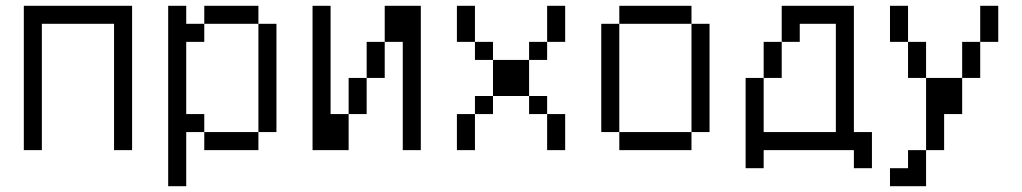

<svg xmlns="http://www.w3.org/2000/svg" viewBox="-20 -520 3540 665"><path d="M62.5 -500Q62.5 -500 62.5 0H125V-437.5H375V0H437.5Q437.5 0 437.5 -500Z M562.5 -500Q562.5 -500 562.5 125H625V-62.5H687.5V0H875V-62.5H687.5V-125H625Q625 -125 625 -375H687.5V-437.5H625V-500ZM875 -62.5H937.5Q937.5 -62.5 937.5 -437.5H875Q875 -437.5 875 -62.5ZM687.5 -437.5H875V-500H687.5Z M1062.5 -500Q1062.5 -500 1062.5 0H1187.5Q1187.5 0 1187.5 -125H1125Q1125 -125 1125 -500ZM1375 -375Q1375 -375 1375 0H1437.5Q1437.5 0 1437.5 -500H1312.5Q1312.5 -500 1312.5 -375H1250Q1250 -375 1250 -250H1187.5Q1187.5 -250 1187.5 -125H1250Q1250 -125 1250 -250H1312.5Q1312.5 -250 1312.5 -375Z M1562.5 -125Q1562.5 -125 1562.5 0H1625Q1625 0 1625 -125ZM1875 -125Q1875 -125 1875 0H1937.5Q1937.5 0 1937.5 -125ZM1625 -125H1687.5V-187.5H1625ZM1875 -125V-187.5H1812.5V-125ZM1687.5 -187.5H1812.5Q1812.5 -187.5 1812.5 -312.5H1687.5Q1687.5 -312.5 1687.5 -187.5ZM1687.5 -312.5V-375H1625V-312.5ZM1812.5 -312.5H1875V-375H1812.5ZM1625 -375Q1625 -375 1625 -500H1562.5Q1562.5 -500 1562.5 -375ZM1875 -375H1937.5Q1937.5 -375 1937.5 -500H1875Q1875 -500 1875 -375Z M2125 -62.5V0H2375V-62.5ZM2125 -62.5Q2125 -62.5 2125 -437.5H2062.5Q2062.5 -437.5 2062.5 -62.5ZM2375 -62.5H2437.5Q2437.5 -62.5 2437.5 -437.5H2375Q2375 -437.5 2375 -62.5ZM2125 -437.5H2375V-500H2125Z M2937.5 0V62.5H3000Q3000 62.5 3000 -62.5H2937.5V-500H2687.5Q2687.5 -500 2687.5 -375H2625Q2625 -375 2625 -250H2562.5V62.5H2625V0ZM2625 -62.5V-250H2687.5Q2687.5 -250 2687.5 -375H2750V-437.5H2875Q2875 -437.5 2875 -62.5Z M3125 62.5H3062.5V125H3187.5Q3187.5 125 3187.5 0H3125ZM3187.5 0H3250Q3250 0 3250 -125H3312.5Q3312.5 -125 3312.5 -250H3187.5Q3187.5 -250 3187.5 0ZM3187.5 -250Q3187.5 -250 3187.5 -375H3125Q3125 -375 3125 -250ZM3312.5 -250H3375Q3375 -250 3375 -375H3312.5Q3312.5 -375 3312.5 -250ZM3125 -375Q3125 -375 3125 -500H3062.5Q3062.5 -500 3062.5 -375ZM3375 -375H3437.5Q3437.5 -375 3437.5 -500H3375Q3375 -500 3375 -375Z"/></svg>

Font: Unifont
Style: Regular
Weight: 500
Version: Version 15.1.04